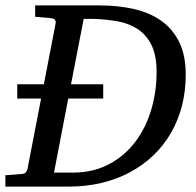

<svg xmlns="http://www.w3.org/2000/svg" viewBox="-35 -691 726 711"><path d="M28.8 -378.9H127.4L170.9 -604Q172.4 -612.3 168.5 -617.7Q164.6 -623 150.9 -624L95.2 -628.9V-670.9H334Q402.3 -670.9 460.7 -657.7Q519 -644.5 561.8 -614.3Q604.5 -584 628.7 -535.2Q652.8 -486.3 652.8 -415Q652.8 -353.5 638.7 -298.8Q624.5 -244.1 597.7 -198Q570.8 -151.9 532.5 -115.2Q494.1 -78.6 446 -53Q397.9 -27.3 341.1 -13.7Q284.2 0 220.2 0H-15.1V-42L46.9 -46.9Q56.6 -47.9 60.5 -52.5Q64.5 -57.1 66.9 -65.9L117.2 -326.2H28.8ZM544.9 -423.8Q544.9 -486.3 525.9 -524.4Q506.8 -562.5 474.6 -583.5Q442.4 -604.5 399.9 -612.1Q357.4 -619.6 311 -621.1H274.9L228 -378.9H347.2V-326.2H217.8L165 -51.8H237.8Q313.5 -52.7 371.1 -84.2Q428.7 -115.7 467.3 -167.5Q505.9 -219.2 525.4 -285.9Q544.9 -352.5 544.9 -423.8Z"/></svg>

Font: Charis SIL Afr
Style: Italic
Weight: 400
Italic angle: -11°
Foundry: SIL International
Version: Version 5.000